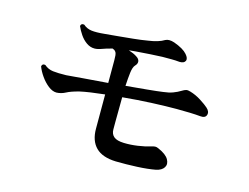

<svg xmlns="http://www.w3.org/2000/svg" viewBox="-87 -809 1175 905"><g transform="rotate(15 500.0 -357.0)"><path d="M540 -48Q474 -50 442 -82Q410 -114 410 -173V-340Q373 -336 342 -331.5Q311 -327 289 -322Q250 -312 229.5 -301Q209 -290 186 -289Q166 -289 145.5 -305Q125 -321 108.5 -344.5Q92 -368 84 -390Q87 -405 102 -401Q120 -385 144.5 -382Q169 -379 209 -380Q232 -382 287.5 -386.5Q343 -391 410 -396V-507Q410 -520 409 -531Q408 -542 403 -548Q398 -555 388 -558Q360 -551 340 -543.5Q320 -536 305 -536Q284 -536 265.5 -549Q247 -562 233.5 -582Q220 -602 212 -621Q215 -636 230 -632Q247 -617 270 -614Q293 -611 333 -615Q356 -617 393.5 -620.5Q431 -624 470.5 -628Q510 -632 538 -637Q590 -644 617 -661Q634 -670 661 -661Q708 -644 726 -623Q743 -604 736.5 -591Q730 -578 708 -579Q689 -581 670 -581Q651 -581 625 -581Q601 -580 566 -578Q531 -576 496 -573Q488 -572 480 -571.5Q472 -571 464 -570Q489 -562 504 -552Q519 -543 520.5 -531Q522 -519 511 -508Q501 -498 497.5 -469.5Q494 -441 492 -404Q547 -409 595 -413.5Q643 -418 671 -422Q698 -425 718 -432.5Q738 -440 754 -450Q765 -457 773.5 -459Q782 -461 794 -457Q822 -449 848.5 -432Q875 -415 887 -404Q905 -388 899.5 -371Q894 -354 868 -357Q849 -359 818.5 -360Q788 -361 753 -361Q703 -361 634 -358Q565 -355 491 -348Q491 -323 490.5 -290Q490 -257 490 -229.5Q490 -202 490 -191Q490 -168 505 -155.5Q520 -143 554 -142Q586 -141 621 -146Q656 -151 685 -160Q694 -163 701.5 -163.5Q709 -164 719 -159Q758 -142 770 -120.5Q782 -99 771.5 -82Q761 -65 733 -59Q696 -52 643.5 -49.5Q591 -47 540 -48Z"/></g></svg>

Font: Zen Old Mincho
Style: Bold
Weight: 700
Designer: Yoshimichi Ohira
Foundry: Positype
Version: Version 1.500